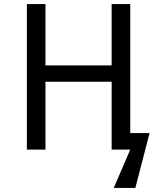

<svg xmlns="http://www.w3.org/2000/svg" viewBox="-20 -734 764 942"><path d="M619.1 -81.1H713.9L644 188H538.1L619.1 0H527.8V-333H203.1V0H111.8V-713.9H203.1V-413.1H527.8V-713.9H619.1Z"/></svg>

Font: WenQuanYi Micro Hei
Style: Regular
Weight: 400
Foundry: Ascender Corporation
Version: Version 0.2.0-beta